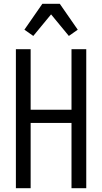

<svg xmlns="http://www.w3.org/2000/svg" viewBox="-20 -995 540 1015"><path d="M64 0V-735H142V-415H358V-735H436V0H358V-345H142V0ZM156 -805 109 -838 204 -975H296L391 -838L344 -805L250 -919Z"/></svg>

Font: HulyMono
Style: Regular
Weight: 400
Monospace: yes
Designer: Belleve Invis
Foundry: Belleve Invis
Version: Version 33.2.5; ttfautohint (v1.8.4)